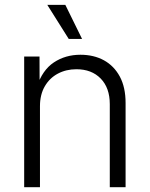

<svg xmlns="http://www.w3.org/2000/svg" viewBox="-20 -775 620 795"><path d="M145.5 -335.4V0H80.1V-541H143.6L144 -414.6H132.3Q155.3 -484.9 203.1 -516.6Q251 -548.3 313 -548.3Q368.2 -548.3 410.2 -525.4Q452.1 -502.4 476.1 -458Q500 -413.6 500 -348.6V0H434.6V-343.8Q434.6 -411.1 397 -449.7Q359.4 -488.3 296.4 -488.3Q253.9 -488.3 219.7 -470.2Q185.5 -452.1 165.5 -417.7Q145.5 -383.3 145.5 -335.4ZM264.6 -613.8 175.8 -754.9H250.5L319.8 -613.8Z"/></svg>

Font: Inter 17pt Light
Style: Regular
Weight: 300
Version: Version 4.001;git-66647c0bb